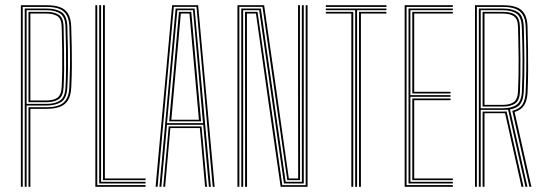

<svg xmlns="http://www.w3.org/2000/svg" viewBox="-20 -716 2084 736"><path d="M60 0V-696H159Q188 -696 208.6 -689Q229.2 -682 240.6 -664.1Q252 -646.2 253 -613.5Q254.2 -576 255 -538Q255.8 -500 255.5 -461.1Q255.2 -422.2 253.2 -381.8Q251.8 -348.8 240 -330.8Q228.2 -312.8 207.6 -305.8Q187 -298.8 158.2 -298.8H96.5V0H89.2V-305H158.2Q203 -305 223.5 -322.6Q244 -340.2 245.8 -381.2Q247.5 -417.8 248.1 -453.1Q248.8 -488.5 248.1 -527.8Q247.5 -567 245.8 -614.8Q244.8 -641.8 235.4 -658.2Q226 -674.8 207.2 -682.1Q188.5 -689.5 159 -689.5H67.2V0ZM74.8 0V-683.2H159Q195 -683.2 216 -669.4Q237 -655.5 238.2 -613.5Q239.8 -562.8 240.4 -524.4Q241 -486 240.6 -452.4Q240.2 -418.8 238.2 -382Q236.2 -338.8 214.6 -325.1Q193 -311.5 158.2 -311.5H82V0ZM82 -317.8H158.2Q191.5 -317.8 210.5 -330.8Q229.5 -343.8 231.2 -382.5Q233 -420.2 233.2 -455.9Q233.5 -491.5 233 -529.6Q232.5 -567.8 231 -612.5Q230 -651 210.9 -663.9Q191.8 -676.8 159 -676.8H82ZM89.2 -324.2V-670.5H159Q188.5 -670.5 205.8 -659.1Q223 -647.8 223.8 -612.2Q225 -555 225.5 -517.6Q226 -480.2 225.8 -449.8Q225.5 -419.2 223.8 -382Q222.2 -347.2 205.1 -335.8Q188 -324.2 158.2 -324.2ZM96.5 -330.8H158.2Q184.5 -330.8 199.8 -341.2Q215 -351.8 216.5 -383Q218.2 -419.5 218.6 -454.9Q219 -490.2 218.4 -528.8Q217.8 -567.2 216.5 -612.5Q215.8 -644.2 200 -654.1Q184.2 -664 159 -664H96.5Z M345.5 0V-696H352.8V-6.5H538V0ZM360.2 -12.8V-696H367.5V-19.2H538V-12.8ZM374.8 -25.5V-696H382V-32H538V-25.5Z M576.5 0 639.8 -696H739.5L802.8 0H795.5L733.2 -689.8H646.2L584 0ZM605.8 0 626.8 -231.5H752.5L773.5 0H766.2L746.2 -225.2H633L613 0ZM591.2 0 653.2 -683.2H726L788.2 0H780.8L759 -237.5H620.2L598.5 0ZM620.2 -244H758.2L740.8 -440.5L719.8 -677H659.8L638.2 -440.5ZM628.5 -250.8 645.8 -440.5 666 -670.5H713.2L733.8 -440.5L750.8 -250.8ZM636.8 -257H742.5L726.2 -440.5L706.2 -664.2H673.2L653.2 -440.5Z M890.2 0V-696H992.5L1033 -414.2L1087.2 -31.8H1123L1122.5 -416.8V-696H1129.8V-416.8L1130.2 -25.5H1081.2L986.2 -689.8H897.5V0ZM905 0V-296.5L904.8 -683.2H980L1075 -19H1137.2L1137 -416.8V-696H1144.5V-416.8V-12.8H1068.5L973.5 -677H912L912.2 -296.5V0ZM919.5 0V-296.5L919.2 -670.5H967.2L1062.2 -6.2H1151.8V-696H1159V0H1055.8L1012.8 -299.2L961.2 -664.2H926.5L926.8 -296.5L927 0Z M1341.5 0V-676.8H1229V-683.2H1461.2V-676.8H1348.8V0ZM1326.8 0V-664H1229V-670.5H1334.2V0ZM1356.2 0V-670.5H1461.2V-664H1363.5V0ZM1229 -689.5V-696H1461.2V-689.5Z M1531.2 0V-696H1715.8V-689.5H1538.5V-6.5H1715.8V0ZM1560.5 -25.5V-338.5H1707V-332H1567.8V-32H1715.8V-25.5ZM1546 -12.8V-683.2H1715.8V-676.8H1553.2V-351.2H1707V-345H1553.2V-19.2H1715.8V-12.8ZM1560.5 -357.8V-670.5H1715.8V-664H1567.8V-364H1707V-357.8Z M1800.8 0V-696H1908.2Q1938.2 -696 1958.8 -688.8Q1979.2 -681.5 1990.2 -663.6Q2001.2 -645.8 2002.2 -613.5Q2003.5 -571.8 2004.1 -529.5Q2004.8 -487.2 2004.5 -445.8Q2004.2 -404.2 2002.5 -364.5Q2001.2 -331.5 1989.6 -313Q1978 -294.5 1952.5 -286.8L2017 0H2009.5L1943.8 -291.2Q1970.5 -297.5 1982.1 -314.8Q1993.8 -332 1995 -364.2Q1996.8 -405 1997.2 -445.2Q1997.8 -485.5 1997.2 -527.4Q1996.8 -569.2 1995 -614.5Q1994 -642.5 1984.1 -658.9Q1974.2 -675.2 1955.4 -682.4Q1936.5 -689.5 1908.2 -689.5H1808V0ZM1830 0V-288.2H1907Q1911.2 -288.2 1915.1 -288.4Q1919 -288.5 1922 -288.8L1986.8 0H1979.2L1916.2 -282Q1914 -282 1911.6 -282Q1909.2 -282 1907 -282H1837.2V0ZM1815.5 0V-683.2H1908.2Q1944.2 -683.2 1965.4 -669.4Q1986.5 -655.5 1987.8 -613.2Q1989.8 -546.2 1990.1 -483.6Q1990.5 -421 1987.8 -365Q1986.2 -332.5 1973.9 -316.6Q1961.5 -300.8 1935 -296.5L2001.8 0H1994.2L1927.8 -295.5Q1923 -295.2 1918.1 -295Q1913.2 -294.8 1907.5 -294.8H1822.8V0ZM1822.8 -301H1907.5Q1941 -301 1959.9 -314.2Q1978.8 -327.5 1980.5 -365.2Q1983.2 -424.5 1983.1 -485.6Q1983 -546.8 1980.2 -613.2Q1978.8 -650.5 1960.2 -663.6Q1941.8 -676.8 1908.2 -676.8H1822.8ZM1830 -307.5V-670.5H1908.2Q1942.2 -670.5 1957.4 -657.2Q1972.5 -644 1973 -612.5Q1974.2 -555.8 1974.9 -490.8Q1975.5 -425.8 1973.2 -366Q1972 -330.5 1954.4 -319Q1936.8 -307.5 1907.5 -307.5ZM1837.2 -314H1907.5Q1934.8 -314 1949.6 -324.8Q1964.5 -335.5 1965.8 -366Q1968.5 -427.2 1968 -488.2Q1967.5 -549.2 1965.8 -612.5Q1965 -643.5 1949.8 -653.8Q1934.5 -664 1908.2 -664H1837.2Z"/></svg>

Font: Big Shoulders Inline Text SC Thin
Style: Regular
Weight: 100
Designer: Patric King
Foundry: XO Type Co
Version: Version 2.002